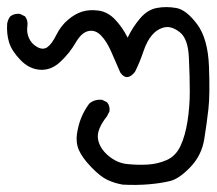

<svg xmlns="http://www.w3.org/2000/svg" viewBox="-22 -243 606 537"><path d="M321.3 273.4Q298.8 269.5 278.8 260.3Q258.8 251 233.4 224.6Q208 198.2 198.7 176.8Q189.5 155.3 193.4 130.4Q197.3 105.5 205.6 85.4Q213.9 65.4 227.5 46.9Q242.2 34.2 263.7 36.1L277.3 43Q286.1 52.7 284.2 68.4L277.3 82Q248 119.1 252 145Q255.9 170.9 280.3 191.9Q304.7 212.9 333.5 215.8Q362.3 218.8 390.6 217.3Q418.9 215.8 444.3 204.6Q469.7 193.4 482.9 165Q496.1 136.7 502.4 96.2Q508.8 55.7 508.8 13.2Q508.8 -29.3 506.3 -82Q503.9 -134.8 481 -152.8Q458 -170.9 438 -166.5Q418 -162.1 403.3 -145Q388.7 -127.9 378.9 -98.6Q369.1 -69.3 355.5 -42Q333 -13.7 314.5 -40Q301.8 -68.4 289.6 -97.2Q277.3 -126 261.2 -143.1Q245.1 -160.2 225.6 -156.2Q206.1 -152.3 189.5 -123.5Q172.9 -94.7 147 -70.3Q121.1 -45.9 90.3 -47.9Q59.6 -49.8 35.2 -75.2Q10.7 -100.6 3.4 -124.5Q-3.9 -148.4 -2 -176.8Q0 -188.5 6.8 -197.3Q18.6 -206.1 34.2 -204.1L47.9 -197.3Q56.6 -186.5 54.7 -170.9Q51.8 -152.3 59.1 -136.2Q66.4 -120.1 82.5 -111.3Q98.6 -102.5 110.8 -111.3Q123 -120.1 135.7 -145.5Q148.4 -170.9 168 -187.5Q187.5 -204.1 207.5 -210.4Q227.5 -216.8 253.4 -213.4Q279.3 -210 299.8 -188.5Q320.3 -167 335 -137.7Q349.6 -168 370.1 -191.9Q390.6 -215.8 416.5 -220.7Q442.4 -225.6 470.7 -220.7Q499 -215.8 529.3 -175.3Q559.6 -134.8 562.5 -56.6Q565.4 21.5 561 61Q556.6 100.6 549.3 146Q542 191.4 510.7 224.1Q479.5 256.8 454.1 263.2Q428.7 269.5 394 272.5Q359.4 275.4 321.3 273.4Z"/></svg>

Font: JasonHandwriting4
Style: Regular
Weight: 400
Version: Version 1.01.21